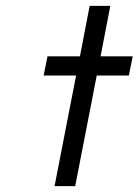

<svg xmlns="http://www.w3.org/2000/svg" viewBox="-20 -631 470 651"><path d="M165 0 238 -375H128L141 -440H251L284 -611H354L321 -440H430L417 -375H308L235 0Z"/></svg>

Font: Teachers
Style: Italic
Weight: 400
Italic angle: -11°
Designer: Alfredo Marco Pradil, Chank Diesel
Version: Version 1.001